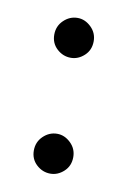

<svg xmlns="http://www.w3.org/2000/svg" viewBox="-51 -372 277 408"><g transform="rotate(10 87.5 -168.0)"><path d="M127 -293Q127 -274 114 -262Q101 -250 85 -250Q68 -250 55 -262Q42 -274 42 -292.5Q42 -311 55 -323.5Q68 -336 85 -336Q101 -336 114 -323.5Q127 -311 127 -293ZM127 -43Q127 -24 114 -12Q101 0 85 0Q68 0 55 -12Q42 -24 42 -42.5Q42 -61 55 -73.5Q68 -86 85 -86Q101 -86 114 -73.5Q127 -61 127 -43Z"/></g></svg>

Font: Josefin Slab SemiBold
Style: Regular
Weight: 600
Designer: Santiago Orozco
Foundry: Typemade
Version: Version 2.000